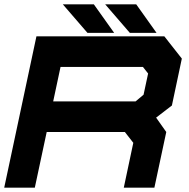

<svg xmlns="http://www.w3.org/2000/svg" viewBox="-24 -868 874 888"><path d="M-4.5 0 144.5 -700H736L817 -597L771 -380L698 -324L745 -257.5L690 0H548.5L592.5 -207.5L553.5 -257.5H192L137 0ZM222 -399H603L640 -430L661 -528L637 -558.5H256ZM700 -716H576.5L462.5 -848H606ZM504 -716H380.5L266.5 -848H410Z"/></svg>

Font: Tourney Expanded Black
Style: Italic
Weight: 900
Width: 7
Italic angle: -12°
Designer: Tyler Finck
Foundry: Etcetera Type Co
Version: Version 1.010; ttfautohint (v1.8.3)